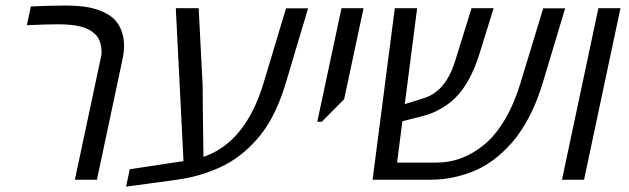

<svg xmlns="http://www.w3.org/2000/svg" viewBox="-20 -660 2310 705"><path d="M93.3 -636.2Q162.6 -639.6 216.6 -639.6Q270.5 -639.6 304.9 -633.1Q339.4 -626.5 367.9 -611.8Q396.5 -597.2 412.1 -574.2Q435.5 -539.1 435.5 -491.7Q435.5 -467.8 429.2 -439.5L335.9 0H254.9L348.6 -440.4Q353 -456.5 353 -466.3Q353 -476.1 351.6 -487.5Q350.1 -499 344.5 -512.7Q338.9 -526.4 327.4 -536.4Q315.9 -546.4 302.7 -553Q289.6 -559.6 272.5 -563.5Q239.7 -570.8 194.1 -570.8Q148.4 -570.8 78.6 -567.4Z M709.5 -629.9 724.1 -345.7Q724.1 -287.6 727.1 -84Q881.8 -136.7 947.8 -355L1030.3 -629.4H1111.3L1029.3 -355Q996.1 -243.7 944.3 -174.3Q923.8 -146.5 892.6 -116.7Q861.3 -86.9 824.7 -64.9Q788.1 -43 737.5 -25.4Q687 -7.8 628.9 0L442.9 25.4L456.5 -38.6L653.8 -68.4L625.5 -629.9Z M1243.7 -295.9 1161.6 -212.9H1145L1233.9 -629.9H1314.9Z M1583.5 -63Q1679.7 -63 1760.3 -130.9Q1800.8 -165 1834.5 -222.2Q1868.2 -279.3 1891.1 -355L1974.6 -629.4H2055.2L1972.7 -355Q1938.5 -241.2 1880.4 -162.1Q1857.9 -131.3 1825 -100.6Q1792 -69.8 1753.9 -48.3Q1715.8 -26.9 1665 -13.4Q1614.3 0 1557.1 0H1348.1L1429.7 -629.9H1511.7L1466.3 -277.8L1535.6 -299.3Q1616.2 -323.7 1650.9 -435.1L1711.4 -629.9H1792.5L1741.2 -464.4Q1707 -354 1649.9 -298.8Q1627.9 -277.3 1595.9 -259.3Q1564 -241.2 1524.9 -231.9L1457.5 -214.8L1438 -63Z M2124.5 0H2043.5L2177.2 -629.9H2258.3Z"/></svg>

Font: Open Sans Hebrew
Style: Italic
Weight: 400
Italic angle: -12°
Foundry: Ascender Corporation, Yanek Iontef
Version: Version 2.001;PS 002.001;hotconv 1.0.70;makeotf.lib2.5.58329